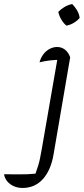

<svg xmlns="http://www.w3.org/2000/svg" viewBox="-129 -724 416 952"><path d="M178 -427Q148 -428 119.5 -424.5Q91 -421 67 -415Q73 -438 86.5 -455.5Q100 -473 118 -482Q136 -491 154 -491Q176 -491 193 -478Q210 -465 219 -440ZM219 -440 137 39Q124 119 84 163.5Q44 208 -17 208Q-41 208 -61 199Q-81 190 -93.5 174.5Q-106 159 -109 140Q-76 140 -33.5 140.5Q9 141 47 137Q56 112 61.5 93.5Q67 75 70.5 55.5Q74 36 79 10L159 -451ZM229 -704Q243 -690 253.5 -672Q264 -654 266 -635Q254 -621 236.5 -610.5Q219 -600 200 -597Q185 -610 174.5 -628Q164 -646 160 -665Q173 -679 191 -689.5Q209 -700 229 -704Z"/></svg>

Font: Piazzolla Thin Light
Style: Italic
Weight: 300
Italic angle: -11.3°
Version: Version 2.005